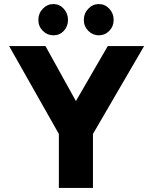

<svg xmlns="http://www.w3.org/2000/svg" viewBox="-20 -926 755 946"><path d="M169 -828Q169 -860 191 -883Q213 -906 243 -906Q273 -906 294 -883Q315 -860 315 -828Q315 -796 294.5 -774Q274 -752 243 -752Q213 -752 191 -774Q169 -796 169 -828ZM393 -828Q393 -860 415 -883Q437 -906 467 -906Q497 -906 518.5 -883Q540 -860 540 -828Q540 -796 518.5 -774Q497 -752 467 -752Q437 -752 415 -774Q393 -796 393 -828ZM270 -266 25 -699H204L354 -428L511 -699H690L438 -266V0H270Z"/></svg>

Font: Readiness
Style: Bold
Weight: 700
Designer: Katatrad Team
Foundry: CadsonDemak
Version: Version 1.00;January 16, 2020;FontCreator 12.0.0.2550 64-bit